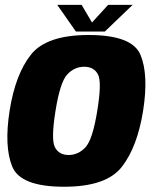

<svg xmlns="http://www.w3.org/2000/svg" viewBox="-20 -742 618 768"><path d="M236.5 5Q62 5 29 -75.5Q-4 -156 18.5 -299.5Q41.5 -445 103.8 -523.5Q166 -602 334.5 -602Q509 -602 542 -522.5Q575 -443 552.5 -299.5Q529.5 -154.5 467.5 -74.8Q405.5 5 236.5 5ZM254.5 -122Q293 -122 321.8 -152.8Q350.5 -183.5 369 -298.5Q388 -414 371.8 -444.5Q355.5 -475 317 -475Q278 -475 249.2 -444.5Q220.5 -414 202 -298.5Q183.5 -183.5 199.8 -152.8Q216 -122 254.5 -122ZM283.5 -616 209 -722.5H306.5L348 -652L412.5 -722.5H510.5L399.5 -616Z"/></svg>

Font: Anybody ExtraBold
Style: Italic
Weight: 800
Italic angle: -10°
Designer: Tyler Finck
Foundry: Etcetera Type Company
Version: Version 1.010; ttfautohint (v1.8.3) -l 8 -r 50 -G 200 -x 14 